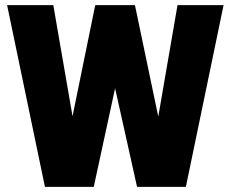

<svg xmlns="http://www.w3.org/2000/svg" viewBox="-20 -731 907 751"><path d="M854.5 -710.9 707 0H593.8H516.1L430.2 -385.7L346.7 0H250.5H155.8L7.8 -710.9H188.5L263.7 -276.4L352.5 -710.9H438.5H507.8L599.1 -274.9L674.3 -710.9Z"/></svg>

Font: Heebo Black
Style: Regular
Weight: 900
Designer: Oded Ezer
Foundry: Meir Sadan
Version: Version 2.001; ttfautohint (v1.5.14-ce02) -l 8 -r 50 -G 200 